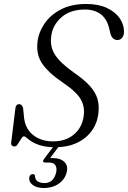

<svg xmlns="http://www.w3.org/2000/svg" viewBox="-20 -731 645 967"><path d="M260.5 10.5Q216 10.5 187.2 2.2Q158.5 -6 141.2 -17Q124 -28 114.8 -36.2Q105.5 -44.5 100.5 -44.5Q94.5 -44.5 86.5 -31.8Q78.5 -19 70.2 -6.2Q62 6.5 54.5 6.5Q33.5 6.5 36.5 -14.5L57.5 -185Q60 -206.5 76.5 -206.5Q91.5 -206.5 96.5 -185.5L100 -151Q103.5 -86.5 144.5 -52.8Q185.5 -19 247.5 -19Q311 -19 352 -53.5Q393 -88 401 -144Q409 -191.5 387 -230.2Q365 -269 298 -314Q224.5 -363.5 192.8 -410.2Q161 -457 169 -520Q174.5 -568.5 204.2 -612.2Q234 -656 286.8 -683.5Q339.5 -711 413.5 -711Q475.5 -711 518.2 -691Q561 -671 583 -638.8Q605 -606.5 604.5 -571Q604.5 -553 595.5 -541.2Q586.5 -529.5 572 -529.5Q546 -529.5 536.5 -560L529.5 -589.5Q518 -636.5 486.8 -659.8Q455.5 -683 407.5 -683Q333.5 -683 289 -643.5Q244.5 -604 238 -549Q230.5 -497 256.8 -455.8Q283 -414.5 350 -367Q402.5 -331 431.5 -299.2Q460.5 -267.5 470.2 -235Q480 -202.5 476 -165Q471 -111.5 442 -72Q413 -32.5 366.2 -11Q319.5 10.5 260.5 10.5ZM258.5 -5.5H285.5L232.5 65Q237.5 65 243.5 65Q285 65 304.8 85Q324.5 105 315.5 138Q306.5 173 275.2 194.5Q244 216 201 216Q165 216 144.2 200Q123.5 184 128 160.5Q131.5 146.5 144.5 146Q155 145.5 156.5 155.5Q156.5 175 170.5 183Q184.5 191 204 191Q249.5 191 262.5 138.5Q268 116 259.2 101.8Q250.5 87.5 226.5 87.5H208Q198 87.5 197.2 81.8Q196.5 76 203 68Z"/></svg>

Font: Fraunces 9pt S000 Light
Style: Italic
Weight: 300
Italic angle: -16°
Version: Version 1.000; ttfautohint (v1.8.3)